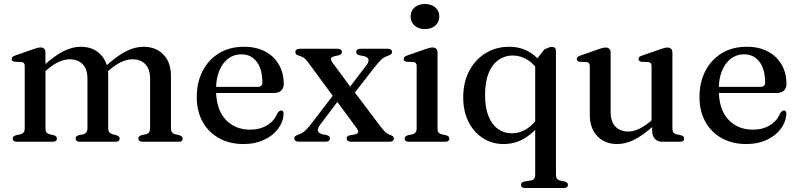

<svg xmlns="http://www.w3.org/2000/svg" viewBox="-20 -714 4020 967"><path d="M209 -449.5V-67.5Q209 -54 214 -47.5Q219 -41 228.5 -38L251.5 -33Q266.5 -28 266.5 -16.5Q266.5 0 244 0H65.5Q54.5 0 49.2 -4.2Q44 -8.5 44 -16Q44 -22 48 -26.2Q52 -30.5 60.5 -33L84.5 -38Q94.5 -41 99.5 -47.5Q104.5 -54 104.5 -67V-380Q104.5 -391 100.8 -395.8Q97 -400.5 88.5 -401.5L54.5 -403Q46 -404 42.5 -407.5Q39 -411 39 -417Q39 -423 43 -427.2Q47 -431.5 58 -435L142.5 -464.5Q157.5 -470 167 -472.5Q176.5 -475 184.5 -475Q196.5 -475 202.8 -468.2Q209 -461.5 209 -449.5ZM195 -344 176 -363 197.5 -382Q257.5 -435.5 301.5 -457Q345.5 -478.5 386.5 -478.5Q449 -478.5 487 -439.2Q525 -400 525 -332V-69.5Q525 -55 530.8 -48Q536.5 -41 546.5 -38L567.5 -32.5Q582.5 -27.5 582.5 -16.5Q582.5 0 560.5 0H383.5Q361 0 361 -16.5Q361 -28 376 -33L400 -38Q410.5 -41 415.5 -48.2Q420.5 -55.5 420.5 -69.5V-316Q420.5 -366 396.2 -390.8Q372 -415.5 331 -415.5Q306 -415.5 277.5 -403Q249 -390.5 216.5 -362.5ZM510.5 -344 492 -363 513.5 -382Q573 -435.5 617.2 -457Q661.5 -478.5 702 -478.5Q765 -478.5 803 -439.2Q841 -400 841 -332V-69.5Q841 -55 846.5 -47.8Q852 -40.5 862.5 -38L883.5 -33Q892 -30.5 896 -26.2Q900 -22 900 -16Q900 -8.5 895 -4.2Q890 0 878.5 0H699.5Q677 0 677 -16.5Q677 -28 692 -33L715.5 -38Q726.5 -41 731.2 -48.2Q736 -55.5 736 -69.5V-316Q736 -366 711.8 -390.8Q687.5 -415.5 646.5 -415.5Q621.5 -415.5 593.2 -403Q565 -390.5 532 -362.5Z M1409 -291Q1409 -269 1395.8 -257.2Q1382.5 -245.5 1357.5 -245.5H1038V-276.5H1277.5Q1301.5 -276.5 1301.5 -298Q1301.5 -365.5 1272.8 -403Q1244 -440.5 1196 -440.5Q1158 -440.5 1129.2 -418.8Q1100.5 -397 1084.2 -357.2Q1068 -317.5 1068 -263.5Q1068 -164 1115.5 -112.5Q1163 -61 1240 -61Q1289.5 -61 1326 -83.5Q1362.5 -106 1377 -143.5Q1383 -151.5 1387.2 -154.5Q1391.5 -157.5 1396.5 -157.5Q1403 -157.5 1406 -152Q1409 -146.5 1408.5 -138.5Q1405.5 -97.5 1379 -63.2Q1352.5 -29 1308 -8.8Q1263.5 11.5 1207 11.5Q1137 11.5 1083.8 -17.8Q1030.5 -47 1000.8 -100.2Q971 -153.5 971 -225Q971 -298.5 1000 -355.5Q1029 -412.5 1082.5 -445.5Q1136 -478.5 1209.5 -478.5Q1270.5 -478.5 1315.2 -454.8Q1360 -431 1384.5 -388.8Q1409 -346.5 1409 -291Z M1670.5 -251 1702.5 -232 1591.5 -84.5Q1578.5 -66 1581.2 -54.2Q1584 -42.5 1606.5 -37L1625.5 -33.5Q1634.5 -31 1638.2 -27Q1642 -23 1642 -16.5Q1642 -9.5 1636.2 -5Q1630.5 -0.5 1620.5 -0.5H1483.5Q1473.5 -0.5 1467.8 -5Q1462 -9.5 1462 -17Q1462 -23 1466 -27.2Q1470 -31.5 1481 -35.5Q1494.5 -40 1504.8 -46.5Q1515 -53 1525.8 -64.5Q1536.5 -76 1551.5 -95.5ZM1655.5 -397.5 1757 -260 1762 -255 1897.5 -75.5Q1913.5 -54.5 1923.2 -46.5Q1933 -38.5 1946.5 -34Q1956 -30.5 1959.8 -26.5Q1963.5 -22.5 1963.5 -16.5Q1963.5 -9 1957.8 -4.5Q1952 0 1942 0H1748.5Q1738 0 1732 -4.5Q1726 -9 1726 -16.5Q1726 -22.5 1729.5 -26.5Q1733 -30.5 1741.5 -32.5L1762 -36Q1781.5 -39 1783.8 -47.2Q1786 -55.5 1774.5 -71L1666 -218.5L1661 -224.5L1535.5 -395Q1521 -415 1510.8 -422.2Q1500.5 -429.5 1485.5 -433.5Q1475 -436.5 1471.2 -440.8Q1467.5 -445 1467.5 -452Q1467.5 -459.5 1473.5 -464Q1479.5 -468.5 1489.5 -468.5H1680Q1690.5 -468.5 1696.2 -464.2Q1702 -460 1702 -452.5Q1702 -446.5 1698.8 -442.5Q1695.5 -438.5 1687.5 -436L1667.5 -431.5Q1648.5 -427 1647 -419.2Q1645.5 -411.5 1655.5 -397.5ZM1749 -224.5 1717 -243.5 1824.5 -384Q1838.5 -402.5 1835.8 -414.8Q1833 -427 1810 -432L1790.5 -435.5Q1781.5 -438 1777.8 -442.2Q1774 -446.5 1774 -452.5Q1774 -460 1779.8 -464.2Q1785.5 -468.5 1796 -468.5H1933Q1943 -468.5 1948.8 -464.2Q1954.5 -460 1954.5 -452Q1954.5 -446 1950.5 -442Q1946.5 -438 1935.5 -433.5Q1914.5 -427 1901.2 -414.8Q1888 -402.5 1865 -373.5Z M2183.5 -449.5V-67.5Q2183.5 -54 2188.2 -47.2Q2193 -40.5 2203 -38L2226 -33Q2234.5 -30.5 2238.8 -26.5Q2243 -22.5 2243 -16Q2243 -8.5 2237.5 -4.2Q2232 0 2221 0H2039.5Q2028.5 0 2023.2 -4.2Q2018 -8.5 2018 -16Q2018 -22 2022 -26.2Q2026 -30.5 2034.5 -33L2059 -38Q2068.5 -41 2073.5 -47.5Q2078.5 -54 2078.5 -67V-380Q2078.5 -391 2074.8 -395.8Q2071 -400.5 2062.5 -401.5L2028.5 -403Q2020.5 -404 2016.8 -407.5Q2013 -411 2013 -417Q2013 -423 2017.2 -427.2Q2021.5 -431.5 2032 -435L2116.5 -464.5Q2132.5 -470 2141.8 -472.5Q2151 -475 2158 -475Q2170.5 -475 2177 -468.2Q2183.5 -461.5 2183.5 -449.5ZM2120 -567.5Q2088 -567.5 2068 -585.2Q2048 -603 2048 -631Q2048 -659 2068 -676.5Q2088 -694 2120 -694Q2152.5 -694 2172.5 -676.5Q2192.5 -659 2192.5 -631Q2192.5 -603 2172.5 -585.2Q2152.5 -567.5 2120 -567.5Z M2626 233Q2614.5 233 2609.2 228.8Q2604 224.5 2604 217Q2604 210.5 2608 206.2Q2612 202 2621 200L2655.5 194.5Q2665.5 192.5 2670.5 185.8Q2675.5 179 2675.5 165.5V-405.5L2721 -464.5Q2736 -472 2744.5 -475Q2753 -478 2759.5 -478Q2769 -478 2774.5 -473Q2780 -468 2780 -457V166Q2780 179 2785 185.8Q2790 192.5 2800 195L2824 200Q2832.5 202.5 2836.5 206.8Q2840.5 211 2840.5 217Q2840.5 224.5 2835.2 228.8Q2830 233 2819 233ZM2715.5 -109.5Q2677.5 -52.5 2627 -20.5Q2576.5 11.5 2516.5 11.5Q2458 11.5 2411.8 -18.5Q2365.5 -48.5 2339.2 -101.2Q2313 -154 2313 -222.5Q2313 -301 2344 -358.5Q2375 -416 2427.5 -447.2Q2480 -478.5 2544.5 -478.5Q2603.5 -478.5 2649.5 -450Q2695.5 -421.5 2723.5 -368.5L2699.5 -344Q2674.5 -388.5 2639 -411.5Q2603.5 -434.5 2562 -434.5Q2522.5 -434.5 2491 -412.5Q2459.5 -390.5 2441.2 -346.5Q2423 -302.5 2423 -235Q2423 -171.5 2440.5 -128.5Q2458 -85.5 2488.5 -64Q2519 -42.5 2558 -42.5Q2598.5 -42.5 2634.2 -65.8Q2670 -89 2699.5 -135Z M3264.5 -56.5V-90L3261.5 -93V-379.5Q3261.5 -390.5 3257.8 -395.5Q3254 -400.5 3245.5 -401.5L3211.5 -402.5Q3203.5 -404 3199.8 -407.5Q3196 -411 3196 -416.5Q3196 -423 3200.2 -427Q3204.5 -431 3215 -434.5L3299.5 -464Q3315 -469.5 3324.5 -472Q3334 -474.5 3341.5 -474.5Q3354 -474.5 3360.2 -467.8Q3366.5 -461 3366.5 -449.5V-67.5Q3366.5 -54 3371.2 -47.2Q3376 -40.5 3386 -38L3409 -33Q3417.5 -30.5 3421.8 -26.5Q3426 -22.5 3426 -16Q3426 -8.5 3420.5 -4.2Q3415 0 3404 0H3314.5Q3291.5 0 3278 -15Q3264.5 -30 3264.5 -56.5ZM2950.5 -135.5V-379.5Q2950.5 -390.5 2946.8 -395.5Q2943 -400.5 2934.5 -401.5L2900.5 -402.5Q2892.5 -404 2888.8 -407.5Q2885 -411 2885 -416.5Q2885 -423 2889.2 -427Q2893.5 -431 2904 -434.5L2988.5 -464Q3004.5 -470 3014 -472.2Q3023.5 -474.5 3030 -474.5Q3042.5 -474.5 3049 -467.8Q3055.5 -461 3055.5 -449.5V-151.5Q3055.5 -101 3079.8 -76.2Q3104 -51.5 3144 -51.5Q3169 -51.5 3197.5 -64.5Q3226 -77.5 3258.5 -105L3279.5 -123L3298.5 -104L3277 -85Q3218 -31.5 3173.8 -10Q3129.5 11.5 3089 11.5Q3026.5 11.5 2988.5 -28Q2950.5 -67.5 2950.5 -135.5Z M3941 -291Q3941 -269 3927.8 -257.2Q3914.5 -245.5 3889.5 -245.5H3570V-276.5H3809.5Q3833.5 -276.5 3833.5 -298Q3833.5 -365.5 3804.8 -403Q3776 -440.5 3728 -440.5Q3690 -440.5 3661.2 -418.8Q3632.5 -397 3616.2 -357.2Q3600 -317.5 3600 -263.5Q3600 -164 3647.5 -112.5Q3695 -61 3772 -61Q3821.5 -61 3858 -83.5Q3894.5 -106 3909 -143.5Q3915 -151.5 3919.2 -154.5Q3923.5 -157.5 3928.5 -157.5Q3935 -157.5 3938 -152Q3941 -146.5 3940.5 -138.5Q3937.5 -97.5 3911 -63.2Q3884.5 -29 3840 -8.8Q3795.5 11.5 3739 11.5Q3669 11.5 3615.8 -17.8Q3562.5 -47 3532.8 -100.2Q3503 -153.5 3503 -225Q3503 -298.5 3532 -355.5Q3561 -412.5 3614.5 -445.5Q3668 -478.5 3741.5 -478.5Q3802.5 -478.5 3847.2 -454.8Q3892 -431 3916.5 -388.8Q3941 -346.5 3941 -291Z"/></svg>

Font: Fraunces 20pt
Style: Regular
Weight: 400
Version: Version 1.000;[b76b70a41]